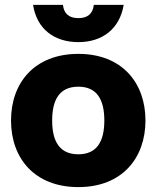

<svg xmlns="http://www.w3.org/2000/svg" viewBox="-20 -752 639 784"><path d="M300 12C478 12 574 -106 574 -260C574 -414 478 -532 300 -532C121 -532 25 -414 25 -260C25 -106 121 12 300 12ZM115 -732C130 -635 200 -580 300 -580C399 -580 469 -635 485 -732H363C359 -696 338 -678 300 -678C262 -678 241 -696 237 -732ZM193 -260C193 -345 223 -398 300 -398C376 -398 406 -345 406 -260C406 -175 376 -122 300 -122C223 -122 193 -175 193 -260Z"/></svg>

Font: Aspekta 800
Style: Regular
Weight: 800
Designer: Ivo Dolenc
Version: Version 2.000